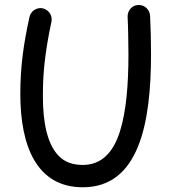

<svg xmlns="http://www.w3.org/2000/svg" viewBox="-20 -731 699 789"><path d="M155.8 -696.8C131.8 -702.1 106.4 -686 101.1 -661.1C76.7 -549.8 63.5 -458 63.5 -344.7C63.5 -131.3 130.4 38.6 320.3 38.6C550.8 38.6 600.6 -224.1 600.6 -507.8C600.6 -532.2 600.1 -560.1 599.6 -590.8C598.6 -621.6 597.7 -647 596.7 -667C594.7 -692.4 573.2 -711.9 548.3 -710.4C522.9 -710 503.9 -688 504.4 -662.6C505.4 -642.6 506.3 -617.7 506.8 -587.9C507.3 -558.1 507.8 -531.2 507.8 -507.8C507.8 -388.2 499.5 -274.9 472.7 -190.4C445.8 -106 398.4 -53.2 320.3 -53.2C278.3 -53.2 245.6 -65.4 221.7 -89.8C174.3 -138.2 156.2 -226.6 156.2 -335.9C156.2 -392.1 159.2 -444.3 165.5 -492.2C171.4 -539.6 180.2 -589.4 191.4 -641.6C196.8 -666.5 180.7 -690.9 155.8 -696.8Z"/></svg>

Font: Mikhak Medium
Style: Regular
Weight: 500
Designer: Amin Abedi
Version: Version 3.2